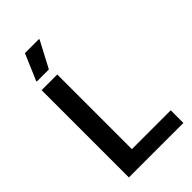

<svg xmlns="http://www.w3.org/2000/svg" viewBox="-256 -931 1011 1011"><g transform="rotate(-45 250.0 -425.0)"><path d="M69.2 0V-650H185.8V-94.2H475V0ZM83.3 -700V-705L145 -850H250V-845L173.3 -700Z"/></g></svg>

Font: Familjen Grotesk GF Medium
Style: Regular
Weight: 500
Designer: Anders Wikstroem, Jonas Baeckman, Matilda Gysing, Kristian Moeller
Foundry: Familjen STHLM AB
Version: Version 2.000; Beta; Release 4; Build 6